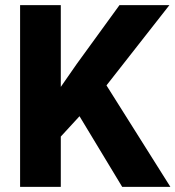

<svg xmlns="http://www.w3.org/2000/svg" viewBox="-20 -731 686 751"><path d="M458 0 291 -276.4 217.8 -196.8V0H58.6V-710.9H217.8V-391.1L280.3 -481L447.3 -710.9H642.6L396.5 -397L646.5 0Z"/></svg>

Font: Vazirmatn FD ExtraBold
Style: Regular
Weight: 800
Designer: Saber Rastikerdar
Foundry: Saber Rastikerdar
Version: Version 33.003